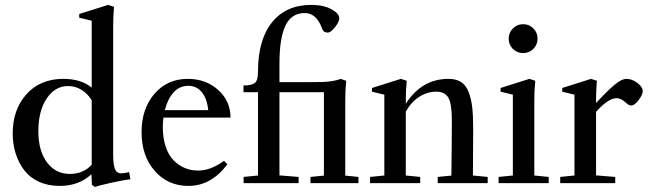

<svg xmlns="http://www.w3.org/2000/svg" viewBox="-20 -746 2646 782"><path d="M366.7 15.6 354.5 6.8 352.1 -36.1Q301.3 11.2 223.1 11.2Q175.3 11.2 137.9 -6.1Q100.6 -23.4 77.9 -53.7Q55.2 -84 43.5 -121.8Q31.7 -159.7 31.7 -202.6Q31.7 -299.3 87.6 -362.1Q143.6 -424.8 238.3 -424.8Q310.1 -424.8 353.5 -389.2V-661.6L302.7 -673.8V-689L420.4 -726.1L444.3 -718.3Q440.9 -678.2 440.9 -642.1V-118.2Q440.9 -75.2 448 -57.6Q455.1 -40 474.1 -40Q485.4 -40 505.9 -44.9L511.2 -15.6Q482.9 -12.7 433.1 -1.7Q383.3 9.3 366.7 15.6ZM264.6 -37.6Q293.9 -37.6 316.9 -48.3Q339.8 -59.1 353.5 -75.2V-337.4Q337.9 -363.8 312.7 -379.6Q287.6 -395.5 256.8 -395.5Q204.1 -395.5 170.2 -345Q136.2 -294.4 136.2 -211.9Q136.2 -131.8 171.4 -84.7Q206.5 -37.6 264.6 -37.6Z M747.6 11.2Q663.6 11.2 610.1 -50Q556.6 -111.3 556.6 -207.5Q556.6 -303.2 609.1 -364Q661.6 -424.8 744.6 -424.8Q818.8 -424.8 868.9 -379.4Q918.9 -334 918.9 -267.1H645.5Q643.1 -245.1 643.1 -229Q643.1 -183.6 654.8 -148.7Q666.5 -113.8 687 -93Q707.5 -72.3 732.7 -61.8Q757.8 -51.3 787.1 -51.3Q837.9 -51.3 892.1 -90.8L906.2 -77.1Q840.3 11.2 747.6 11.2ZM747.6 -396.5Q710.4 -396.5 686.3 -368.9Q662.1 -341.3 651.4 -297.4H828.1Q823.2 -345.2 801.8 -370.8Q780.3 -396.5 747.6 -396.5Z M972.2 0V-25.4L1030.8 -31.2V-370.6H971.7V-397.9Q1006.3 -397.9 1018.6 -408.7Q1030.8 -419.4 1030.8 -454.1Q1030.8 -584 1087.9 -655Q1145 -726.1 1247.6 -726.1Q1297.9 -726.1 1329.8 -708.5Q1361.8 -690.9 1361.8 -671.4Q1361.8 -657.2 1344.5 -635.3Q1327.1 -613.3 1314.9 -613.3Q1297.4 -613.3 1292 -629.4Q1269 -692.9 1221.2 -692.9Q1167 -692.9 1142.6 -641.6Q1118.2 -590.3 1118.2 -487.3V-411.6H1247.1Q1279.3 -411.6 1295.2 -412.1Q1311 -412.6 1331.5 -415.5Q1352.1 -418.5 1367.2 -424.8L1390.1 -417Q1386.2 -380.9 1386.2 -337.9V-30.8L1439.9 -25.4V0H1244.6V-25.4L1299.3 -30.8V-370.6H1118.2V-31.7L1196.3 -25.4V0Z M1487.3 0V-25.4L1545.4 -31.2V-360.4L1495.1 -372.6V-387.7L1612.8 -424.8L1636.7 -417Q1632.8 -380.4 1632.8 -340.3V-323.2Q1697.3 -424.8 1806.6 -424.8Q1837.9 -424.8 1858.2 -411.6Q1878.4 -398.4 1888.9 -370.6Q1899.4 -342.8 1903.3 -309.1Q1907.2 -275.4 1907.2 -224.6Q1907.2 -158.2 1906.2 -31.2L1966.3 -25.4V0H1762.7V-25.4L1818.4 -30.8Q1820.3 -170.4 1820.3 -242.7Q1820.3 -270.5 1819.3 -288.3Q1818.4 -306.2 1814.7 -323.7Q1811 -341.3 1804.2 -351.1Q1797.4 -360.8 1785.9 -366.7Q1774.4 -372.6 1757.8 -372.6Q1719.7 -372.6 1687.3 -351.6Q1654.8 -330.6 1632.8 -291.5V-31.2L1691.4 -25.4V0Z M2110.4 -529.8Q2085.9 -529.8 2068.8 -546.9Q2051.8 -564 2051.8 -588.9Q2051.8 -612.8 2069.1 -630.1Q2086.4 -647.5 2110.4 -647.5Q2135.3 -647.5 2152.3 -630.4Q2169.4 -613.3 2169.4 -588.9Q2169.4 -564 2152.3 -546.9Q2135.3 -529.8 2110.4 -529.8ZM2010.7 0V-25.4L2068.8 -31.2V-360.4L2019 -372.6V-387.7L2136.2 -424.8L2160.2 -417Q2156.2 -380.4 2156.2 -340.3V-31.2L2214.8 -25.4V0Z M2261.7 0V-25.4L2319.8 -31.2V-360.4L2270 -372.6V-387.7L2387.2 -424.8L2411.1 -417Q2407.7 -377 2407.7 -340.3V-326.7Q2470.7 -394 2496.6 -411.1Q2516.1 -424.8 2532.2 -424.8Q2553.2 -424.8 2575.4 -408.7Q2597.7 -392.6 2597.7 -374.5Q2597.7 -360.4 2581.1 -338.4Q2564.5 -316.4 2551.3 -316.4Q2541.5 -316.4 2530.8 -326.2Q2509.3 -346.2 2492.2 -346.2Q2457 -346.2 2407.7 -290.5V-31.7L2485.8 -25.4V0Z"/></svg>

Font: Elstob 18pt Medium
Style: Regular
Weight: 500
Designer: Peter S. Baker
Version: Version 1.015